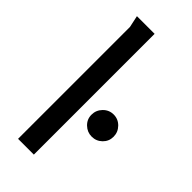

<svg xmlns="http://www.w3.org/2000/svg" viewBox="-244 -812 860 860"><g transform="rotate(45 185.5 -382.5)"><path d="M175 -765V0H75V-709L63 -765ZM371 -309Q371 -280 350.5 -260Q330 -240 301 -240Q273 -240 252 -260Q231 -280 231 -309Q231 -338 251.5 -359Q272 -380 301 -380Q330 -380 350.5 -359Q371 -338 371 -309Z"/></g></svg>

Font: Rosario Light SemiBold
Style: Regular
Weight: 600
Version: Version 1.101; ttfautohint (v1.8.1.43-b0c9)